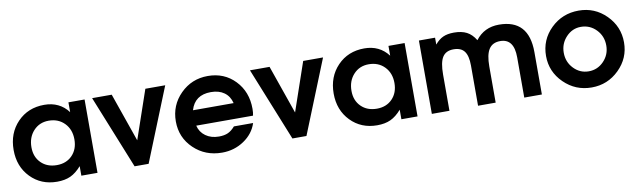

<svg xmlns="http://www.w3.org/2000/svg" viewBox="-38 -991 4742 1428"><g transform="rotate(-10 2333.0 -277.0)"><path d="M28 -275Q28 -402 107.5 -484.5Q187 -567 310 -567Q425 -567 491 -480V-554H613V0H491V-72Q451 -26 408.5 -6.5Q366 13 307 13Q186 13 107 -68.5Q28 -150 28 -275ZM162 -272Q162 -199 207.5 -154Q253 -109 326 -109Q398 -109 442.5 -155Q487 -201 487 -275Q487 -350 441 -397.5Q395 -445 322 -445Q252 -445 207 -396Q162 -347 162 -272Z M893 0 670 -554H818L946 -187L1072 -554H1222L999 0Z M1672 -164H1817Q1792 -86 1718.5 -36.5Q1645 13 1553 13Q1426 13 1339.5 -70Q1253 -153 1253 -275Q1253 -397 1338 -482Q1423 -567 1545 -567Q1669 -567 1750 -482.5Q1831 -398 1831 -269Q1831 -240 1826 -218H1397Q1409 -168 1450 -138.5Q1491 -109 1550 -109Q1591 -109 1618.5 -121.5Q1646 -134 1672 -164ZM1393 -335H1700Q1687 -388 1647.5 -416.5Q1608 -445 1547 -445Q1425 -445 1393 -335Z M2085 0 1862 -554H2010L2138 -187L2264 -554H2414L2191 0Z M2445 -275Q2445 -402 2524.5 -484.5Q2604 -567 2727 -567Q2842 -567 2908 -480V-554H3030V0H2908V-72Q2868 -26 2825.5 -6.5Q2783 13 2724 13Q2603 13 2524 -68.5Q2445 -150 2445 -275ZM2579 -272Q2579 -199 2624.5 -154Q2670 -109 2743 -109Q2815 -109 2859.5 -155Q2904 -201 2904 -275Q2904 -350 2858 -397.5Q2812 -445 2739 -445Q2669 -445 2624 -396Q2579 -347 2579 -272Z M3138 0V-554H3260V-502Q3289 -537 3322 -552Q3355 -567 3404 -567Q3462 -567 3500.5 -547Q3539 -527 3567 -481Q3632 -567 3744 -567Q3969 -567 3969 -320V0H3836V-304Q3836 -445 3732 -445Q3674 -445 3647 -403.5Q3620 -362 3620 -273V0H3487V-304Q3487 -377 3461.5 -411Q3436 -445 3380 -445Q3322 -445 3296.5 -405Q3271 -365 3271 -273V0Z M4049 -276Q4049 -398 4135.5 -482.5Q4222 -567 4346 -567Q4467 -567 4552.5 -481.5Q4638 -396 4638 -276Q4638 -157 4551.5 -72Q4465 13 4344 13Q4222 13 4135.5 -72Q4049 -157 4049 -276ZM4343 -109Q4410 -109 4457 -158Q4504 -207 4504 -276Q4504 -347 4456.5 -396Q4409 -445 4341 -445Q4276 -445 4229.5 -395.5Q4183 -346 4183 -277Q4183 -207 4230 -158Q4277 -109 4343 -109Z"/></g></svg>

Font: Involve
Style: Bold
Weight: 700
Designer: Stefan Peev
Foundry: Context Ltd.
Version: Version 1.001